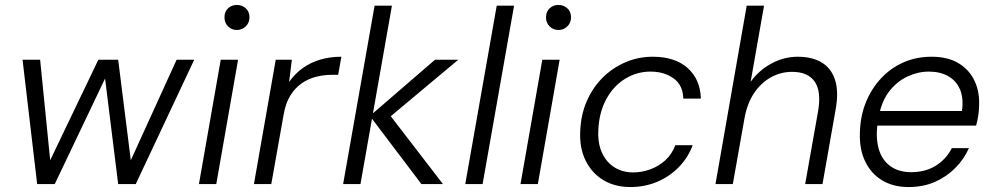

<svg xmlns="http://www.w3.org/2000/svg" viewBox="-20 -743 4007 775"><path d="M130 0 71 -502H142L185 -72H171L377 -502H457L511 -72H497L693 -502H764L528 0H457L401 -451H416L201 0Z M783 0 871 -502H941L853 0ZM936 -622Q915 -622 900.5 -636.5Q886 -651 886 -673Q886 -696 900.5 -709.5Q915 -723 936 -723Q957 -723 972 -709.5Q987 -696 987 -673Q987 -651 972 -636.5Q957 -622 936 -622Z M1005 0 1093 -502H1158L1147 -412Q1170 -445 1201 -467.5Q1232 -490 1271.5 -502Q1311 -514 1358 -514L1345 -441H1320Q1287 -441 1255.5 -433Q1224 -425 1197.5 -406.5Q1171 -388 1152 -357.5Q1133 -327 1125 -281L1075 0Z M1681 0 1473 -275 1736 -502H1830L1524 -246L1531 -308L1768 0ZM1365 0 1492 -720H1562L1435 0Z M1858 0 1985 -720H2055L1928 0Z M2081 0 2169 -502H2239L2151 0ZM2234 -622Q2213 -622 2198.5 -636.5Q2184 -651 2184 -673Q2184 -696 2198.5 -709.5Q2213 -723 2234 -723Q2255 -723 2270 -709.5Q2285 -696 2285 -673Q2285 -651 2270 -636.5Q2255 -622 2234 -622Z M2524 12Q2462 12 2415.5 -16Q2369 -44 2344 -94.5Q2319 -145 2322 -211Q2324 -278 2348 -333.5Q2372 -389 2412 -429Q2452 -469 2504 -491.5Q2556 -514 2615 -514Q2705 -514 2756 -468Q2807 -422 2809 -345H2738Q2737 -399 2699 -426.5Q2661 -454 2606 -454Q2550 -454 2502.5 -424.5Q2455 -395 2426.5 -341.5Q2398 -288 2395 -217Q2393 -176 2403 -144.5Q2413 -113 2432.5 -91Q2452 -69 2478.5 -58Q2505 -47 2535 -47Q2571 -47 2605 -59.5Q2639 -72 2665.5 -96Q2692 -120 2706 -157H2776Q2758 -108 2721 -69.5Q2684 -31 2633.5 -9.5Q2583 12 2524 12Z M2868 0 2994 -720H3064L3010 -413Q3044 -460 3094.5 -487Q3145 -514 3200 -514Q3258 -514 3296.5 -491Q3335 -468 3350.5 -421Q3366 -374 3353 -301L3300 0H3230L3282 -293Q3296 -374 3268.5 -413.5Q3241 -453 3177 -453Q3132 -453 3092 -431Q3052 -409 3024 -367.5Q2996 -326 2985 -265L2938 0Z M3647 12Q3585 12 3540 -15.5Q3495 -43 3471.5 -93Q3448 -143 3451 -210Q3453 -276 3475.5 -331Q3498 -386 3537 -427.5Q3576 -469 3627.5 -491.5Q3679 -514 3740 -514Q3807 -514 3850.5 -487Q3894 -460 3914.5 -415Q3935 -370 3932 -315Q3932 -298 3928.5 -275.5Q3925 -253 3920 -236H3506L3516 -295H3863Q3870 -347 3855 -382Q3840 -417 3807.5 -435.5Q3775 -454 3729 -454Q3685 -454 3642.5 -434Q3600 -414 3569.5 -374.5Q3539 -335 3528 -276L3523 -249Q3514 -189 3526.5 -143.5Q3539 -98 3573 -73Q3607 -48 3658 -48Q3715 -48 3757 -74Q3799 -100 3822 -145H3891Q3871 -100 3835.5 -64.5Q3800 -29 3753 -8.5Q3706 12 3647 12Z"/></svg>

Font: DM Sans 16pt Light
Style: Italic
Weight: 300
Italic angle: -10°
Version: Version 4.004;gftools[0.9.30]